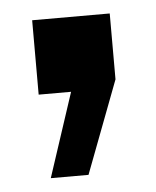

<svg xmlns="http://www.w3.org/2000/svg" viewBox="-34 -171 293 360"><g transform="rotate(-5 112.5 9.0)"><path d="M48 158 100 0H39V-140H185V-16L119 158Z"/></g></svg>

Font: Txt Sans SemiBold
Style: Regular
Weight: 600
Designer: Open Source
Foundry: XRLN
Version: Version 1.0